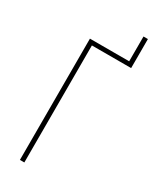

<svg xmlns="http://www.w3.org/2000/svg" viewBox="-218 -920 796 979"><g transform="rotate(30 180.0 -430.0)"><path d="M343 -860H317V-714H86V0H112V-689H343Z"/></g></svg>

Font: Noto Sans Condensed Thin
Style: Regular
Weight: 100
Width: 3
Designer: Monotype Design Team
Foundry: Monotype Imaging Inc.
Version: Version 2.013